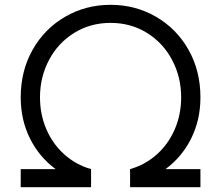

<svg xmlns="http://www.w3.org/2000/svg" viewBox="-20 -777 918 797"><path d="M66 -75H211Q143 -125 104.5 -202Q66 -279 66 -373Q66 -483 115.5 -570.5Q165 -658 250.5 -707.5Q336 -757 439 -757Q542 -757 627.5 -707.5Q713 -658 762.5 -570.5Q812 -483 812 -373Q812 -279 773.5 -202Q735 -125 667 -75H812V0H520V-75Q583 -93 631 -136Q679 -179 705.5 -240.5Q732 -302 732 -373Q732 -457 694.5 -528Q657 -599 590 -640.5Q523 -682 439 -682Q355 -682 288 -640.5Q221 -599 183.5 -528Q146 -457 146 -373Q146 -302 172.5 -240.5Q199 -179 247 -136Q295 -93 358 -75V0H66Z"/></svg>

Font: Eudoxus Sans
Style: Regular
Weight: 400
Designer: Stijn de Vries
Foundry: tokotype
Version: Version 2.005